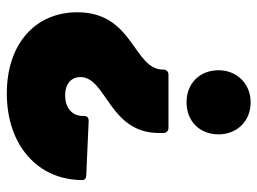

<svg xmlns="http://www.w3.org/2000/svg" viewBox="-116 -634 755 563"><g transform="rotate(-90 261.5 -352.5)"><path d="M168 -236H324C333 -236 339 -242 339 -251V-252C339 -339 507 -338 507 -503C507 -627 414 -710 269 -710C118 -710 15 -620 15 -488C15 -481 21 -477 30 -477L188 -470C198 -470 203 -474 203 -484V-488C203 -517 225 -539 264 -539C296 -539 317 -522 317 -494C317 -418 153 -410 153 -264V-251C153 -242 159 -236 168 -236ZM243 5C297 5 337 -35 337 -89C337 -145 298 -183 243 -183C188 -183 149 -145 149 -89C149 -35 188 5 243 5Z"/></g></svg>

Font: Barlow Semi Condensed Black
Style: Regular
Weight: 900
Width: 4
Designer: Jeremy Tribby
Foundry: Tribby Type
Version: Version 1.408;PS 001.408;hotconv 1.0.88;makeotf.lib2.5.64775